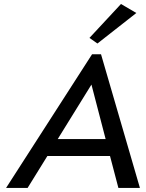

<svg xmlns="http://www.w3.org/2000/svg" viewBox="-20 -920 715 940"><path d="M427.7 -505.9 497.1 -239.3H262.7ZM115.2 0 211.9 -156.2H518.6L559.6 0H665L474.6 -654.3H430.7L9.8 0ZM647.5 -856.4 572.3 -900.4 418 -734.4 457 -707Z"/></svg>

Font: Sen-gleads
Style: Italic
Weight: 400
Designer: Kosal Sen, Philatype
Foundry: Philatype
Version: Version 1.004; ttfautohint (v1.8.3)